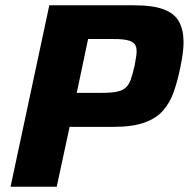

<svg xmlns="http://www.w3.org/2000/svg" viewBox="-20 -708 716 728"><path d="M20 0 167 -688H486Q561 -688 602 -672Q643 -656 659.5 -624.5Q676 -593 676 -548Q676 -527 672.5 -502Q669 -477 663 -449Q653 -400 638.5 -359Q624 -318 598 -288.5Q572 -259 527 -243Q482 -227 411 -227H244L195 0ZM271 -356H369Q403 -356 424 -360.5Q445 -365 457 -376Q469 -387 476 -407Q483 -427 490 -457Q493 -475 495.5 -489Q498 -503 498 -514Q498 -532 490 -541.5Q482 -551 463.5 -555.5Q445 -560 413 -560H314Z"/></svg>

Font: Saira Thin
Style: Bold Italic
Weight: 700
Italic angle: -12°
Version: Version 1.101